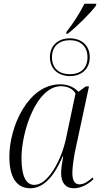

<svg xmlns="http://www.w3.org/2000/svg" viewBox="-20 -997 539 1027"><path d="M335 -826 334 -817H343C395 -858 466 -929 494 -968L495 -977H432C406 -926 369 -868 335 -826ZM354 -590C414 -590 460 -626 460 -691C460 -756 414 -792 353 -792C293 -792 247 -755 247 -691C247 -627 293 -590 354 -590ZM354 -600C299 -600 258 -629 258 -691C258 -751 298 -782 354 -782C408 -782 448 -751 448 -691C448 -629 408 -600 354 -600ZM142 10C205 10 264 -40 315 -160H318C312 -128 307 -97 307 -71C307 -20 330 10 375 10C416 10 455 -14 480 -39L475 -47C448 -24 428 -11 404 -11C378 -11 367 -33 367 -74C367 -105 377 -171 385 -204L456 -535H439L400 -506C378 -528 348 -546 302 -546C129 -546 30 -318 30 -159C30 -54 65 10 142 10ZM164 -8C123 -8 95 -46 95 -152C95 -293 174 -536 307 -536C338 -536 369 -523 384 -497L333 -256C309 -142 237 -8 164 -8Z"/></svg>

Font: Noto Serif Display SemiCondensed Light
Style: Italic
Weight: 300
Width: 4
Italic angle: -12°
Designer: Monotype Design Team
Foundry: Monotype Imaging Inc.
Version: Version 2.009